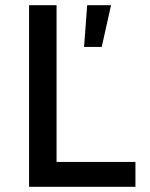

<svg xmlns="http://www.w3.org/2000/svg" viewBox="-20 -720 579 740"><path d="M92 0H502V-96H198V-700H92ZM304 -539H372L408 -700H316Z"/></svg>

Font: Fixel Display Medium
Style: Regular
Weight: 500
Designer: AlfaBravo + MacPaw
Foundry: Kyrylo Tkachov, Marchela Mozhyna, Serhii Makarenko, Maria Weinstein, Zakhar Kryvoshyya
Version: Version 1.211